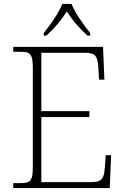

<svg xmlns="http://www.w3.org/2000/svg" viewBox="-20 -951 633 971"><path d="M201 -784V-771H215C262 -815 288 -847 318 -893C348 -847 375 -815 422 -771H436V-784C405 -822 359 -886 342 -931H295C278 -886 232 -822 201 -784ZM47 0H535L542 -166H515L510 -102C506 -49 496 -30 442 -30H189V-359H432V-389H189V-684H410C464 -684 473 -665 477 -612L481 -548H508L501 -714H47V-689H84C133 -689 146 -679 146 -605V-108C146 -35 133 -25 84 -25H47Z"/></svg>

Font: Noto Serif Lao ExtraLight
Style: Regular
Weight: 200
Designer: Monotype Design Team
Foundry: Monotype Imaging Inc.
Version: Version 2.003